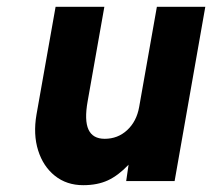

<svg xmlns="http://www.w3.org/2000/svg" viewBox="-20 -531 622 563"><path d="M224 12Q175.5 12 141 -15.5Q106.5 -43 91.8 -90Q77 -137 87 -195L143 -511H286L237 -234Q227 -178 239.5 -151Q252 -124 287 -124Q325.5 -124 353 -149.5Q380.5 -175 388 -217L440 -511H582L492 0H350L357 -48Q326.5 -16 296 -2Q265.5 12 224 12Z"/></svg>

Font: Overpass Black
Style: Italic
Weight: 900
Italic angle: -10°
Designer: Delve Withrington, Dave Bailey, Thomas Jockin
Foundry: Delve Fonts LLC
Version: Version 4.000